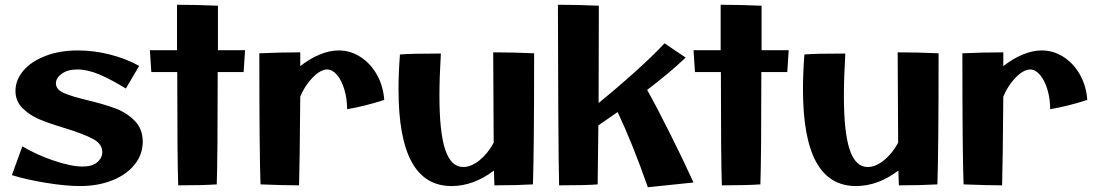

<svg xmlns="http://www.w3.org/2000/svg" viewBox="-20 -777 4620 807"><path d="M30 -41 74 -162Q132 -127 205.5 -102Q279 -77 327 -77Q367 -77 388.5 -95Q410 -113 410 -138Q410 -172 371 -193Q332 -214 254 -238Q187 -258 145.5 -275.5Q104 -293 74.5 -322.5Q45 -352 45 -395Q45 -440 77.5 -479Q110 -518 170 -541.5Q230 -565 308 -565Q374 -565 441.5 -548Q509 -531 565 -500L509 -405Q447 -443 397.5 -464Q348 -485 305 -485Q264 -485 239.5 -467Q215 -449 215 -427Q215 -401 247.5 -386.5Q280 -372 347 -356Q417 -339 464.5 -321.5Q512 -304 546 -269.5Q580 -235 580 -181Q580 -128 546 -85.5Q512 -43 452 -19Q392 5 316 5Q256 5 173.5 -8.5Q91 -22 30 -41Z M725 -474H616L610 -566H724V-757Q800 -757 896 -753V-566H1010L1004 -474H895Q895 -116 891 -2Q831 2 729 2Q725 -110 725 -474Z M1355 -485Q1328 -485 1295 -452Q1262 -419 1242 -371Q1240 -104 1237 2Q1177 2 1075 -2Q1070 -135 1070 -553Q1158 -557 1242 -557V-499Q1281 -530 1323 -547.5Q1365 -565 1403 -565Q1453 -565 1495.5 -537.5Q1538 -510 1564.5 -462.5Q1591 -415 1595 -357Q1511 -330 1439 -318Q1439 -362 1427.5 -400.5Q1416 -439 1396.5 -462Q1377 -485 1355 -485Z M1655 -402Q1655 -470 1661 -548Q1704 -552 1833 -552Q1827 -452 1827 -374Q1827 -220 1851.5 -147.5Q1876 -75 1927 -75Q1960 -75 1995 -103Q2030 -131 2055 -177L2053 -557Q2139 -557 2225 -553Q2225 -149 2220 -2Q2151 2 2058 2L2056 -60Q1970 5 1878 5Q1766 5 1710.5 -96Q1655 -197 1655 -402Z M2325 -757Q2407 -757 2497 -753L2496 -344Q2576 -409 2652.5 -478Q2729 -547 2773 -595L2862 -535Q2796 -472 2700 -399Q2739 -330 2796.5 -215Q2854 -100 2895 -10L2703 10Q2639 -173 2576 -306L2495 -250L2492 -2Q2445 2 2330 2Q2328 -61 2326.5 -320.5Q2325 -580 2325 -757Z M3010 -474H2901L2895 -566H3009V-757Q3085 -757 3181 -753V-566H3295L3289 -474H3180Q3180 -116 3176 -2Q3116 2 3014 2Q3010 -110 3010 -474Z M3355 -402Q3355 -470 3361 -548Q3404 -552 3533 -552Q3527 -452 3527 -374Q3527 -220 3551.5 -147.5Q3576 -75 3627 -75Q3660 -75 3695 -103Q3730 -131 3755 -177L3753 -557Q3839 -557 3925 -553Q3925 -149 3920 -2Q3851 2 3758 2L3756 -60Q3670 5 3578 5Q3466 5 3410.5 -96Q3355 -197 3355 -402Z M4310 -485Q4283 -485 4250 -452Q4217 -419 4197 -371Q4195 -104 4192 2Q4132 2 4030 -2Q4025 -135 4025 -553Q4113 -557 4197 -557V-499Q4236 -530 4278 -547.5Q4320 -565 4358 -565Q4408 -565 4450.5 -537.5Q4493 -510 4519.5 -462.5Q4546 -415 4550 -357Q4466 -330 4394 -318Q4394 -362 4382.5 -400.5Q4371 -439 4351.5 -462Q4332 -485 4310 -485Z"/></svg>

Font: Otomanopee One
Style: Regular
Weight: 400
Designer: Das Ende der Wildnis
Foundry: Gutenberg Labo
Version: Version 3.005